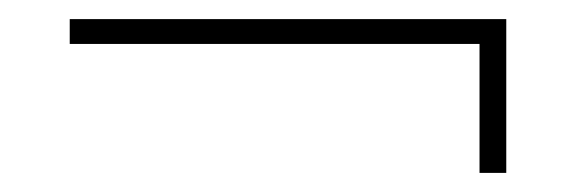

<svg xmlns="http://www.w3.org/2000/svg" viewBox="-20 -373 603 201"><path d="M510 -353V-192H482V-327H53V-353Z"/></svg>

Font: Prodigy Sans ExtraLight
Style: Regular
Weight: 200
Designer: Wei Huang
Foundry: Wei Huang
Version: Version 1.003; ttfautohint (v1.8.3)